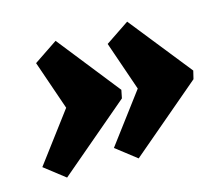

<svg xmlns="http://www.w3.org/2000/svg" viewBox="-68 -525 652 570"><g transform="rotate(-15 258.5 -239.5)"><path d="M365 -440 517 -249 511 -224 293 -39 230 -88 344 -240 292 -391ZM145 -440 296 -249 291 -224 73 -39 10 -88 124 -240 72 -391Z"/></g></svg>

Font: Piazzolla SC Black
Style: Italic
Weight: 900
Italic angle: -11.3°
Designer: Juan Pablo del Peral
Foundry: Huerta Tipografica
Version: Version 1.330